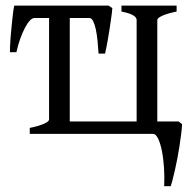

<svg xmlns="http://www.w3.org/2000/svg" viewBox="-20 -474 694 680"><path d="M377.9 -445.3Q377.4 -439 376 -426.5Q374.5 -414.1 372.1 -398.4Q369.6 -382.8 367.2 -365.7Q364.7 -348.6 361.8 -332.8Q358.9 -316.9 356.4 -304Q354 -291 352.1 -284.2H329.1Q327.6 -307.1 325.4 -329.8Q323.2 -352.5 319.3 -370.4Q315.4 -388.2 309.8 -399.2Q304.2 -410.2 296.4 -410.2H227.1V-43.9H463.9V-403.3Q463.9 -406.2 462.2 -409.9Q460.4 -413.6 454.8 -417.7Q449.2 -421.9 438.5 -425.8Q427.7 -429.7 410.2 -433.1V-454.1H605.5V-433.1Q572.3 -426.3 554.7 -418.2Q537.1 -410.2 537.1 -403.3V-43.9H612.3L625 -34.2Q624 -17.1 621.3 3.2Q618.7 23.4 615.5 44.7Q612.3 65.9 608.2 86.9Q604 107.9 599.9 126.7Q595.7 145.5 591.8 160.6Q587.9 175.8 584.5 185.5H561.5Q563 152.3 560.8 119.1Q558.6 85.9 553.2 59.6Q547.9 33.2 539.8 16.6Q531.7 0 521.5 0H85.4V-21Q118.7 -27.8 136.2 -35.9Q153.8 -43.9 153.8 -50.8V-410.2H102.1Q94.2 -410.2 85.7 -401.1Q77.1 -392.1 68.6 -376Q60.1 -359.9 52 -337.6Q43.9 -315.4 38.1 -289.1H15.1Q15.1 -295.9 15.6 -309.3Q16.1 -322.8 17.3 -338.9Q18.6 -355 20.3 -372.6Q22 -390.1 23.7 -406.2Q25.4 -422.4 27.1 -435.1Q28.8 -447.8 30.8 -454.1H364.7Z"/></svg>

Font: Noto Serif Devanagari
Style: Regular
Weight: 400
Designer: Monotype Design Team
Foundry: Monotype Imaging Inc.
Version: Version 1.01